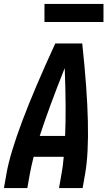

<svg xmlns="http://www.w3.org/2000/svg" viewBox="-34 -956 554 976"><path d="M-14 0 -1 -74Q34 -273 247 -735H384Q434 -273 399 -74L386 0H266L279 -74Q286 -111 290 -159H137Q125 -111 118 -74L105 0ZM168 -265H297Q303 -408 295 -610Q214 -407 168 -265ZM192 -844V-936H492V-844Z"/></svg>

Font: Iosevka SS08
Style: Bold Italic
Weight: 700
Italic angle: -10°
Monospace: yes
Designer: Belleve Invis
Foundry: Belleve Invis
Version: 2.1.0; ttfautohint (v1.8.2)